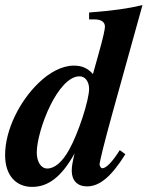

<svg xmlns="http://www.w3.org/2000/svg" viewBox="-41 -719 578 752"><path d="M308 -371C308 -327 266 -197 230 -133C203 -84 173 -59 144 -59C119 -59 103 -86 103 -122C103 -164 124 -242 157 -308C186 -366 228 -421 271 -420C293 -420 308 -399 308 -371ZM517 -699C457 -685 408 -678 308 -670V-643H329C355 -643 370 -633 370 -615C370 -606 366 -581 341 -493L323 -429C301 -454 277 -462 248 -462C203 -462 153 -436 110 -394C37 -324 -21 -211 -21 -112C-21 -29 24 13 85 13C146 13 199 -24 251 -118C242 -79 240 -66 240 -50C240 -12 262 11 300 11C349 11 395 -27 450 -115L428 -131C400 -86 375 -60 360 -60C354 -60 349 -69 349 -75C349 -84 365 -152 400 -278Z"/></svg>

Font: XITS
Style: Bold Italic
Weight: 700
Italic angle: -16.33°
Designer: MicroPress Inc., with final additions and corrections provided by Coen Hoffman, Elsevier (retired)
Version: Version 1.302